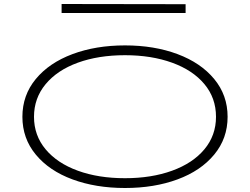

<svg xmlns="http://www.w3.org/2000/svg" viewBox="-20 -927 1250 960"><path d="M92 -343Q92 -451 159 -532Q226 -613 342.5 -656.5Q459 -700 605 -700Q751 -700 867.5 -656.5Q984 -613 1051 -532Q1118 -451 1118 -343Q1118 -235 1051 -154Q984 -73 867.5 -30Q751 13 605 13Q459 13 342.5 -30Q226 -73 159 -154Q92 -235 92 -343ZM1060 -343Q1060 -437 1002 -506.5Q944 -576 840.5 -613.5Q737 -651 605 -651Q472 -651 369 -613.5Q266 -576 208 -506Q150 -436 150 -343Q150 -250 208 -180.5Q266 -111 369 -73.5Q472 -36 605 -36Q737 -36 840.5 -73.5Q944 -111 1002 -180.5Q1060 -250 1060 -343ZM908 -862H288V-907L908 -906Z"/></svg>

Font: BioRhyme Expanded Light
Style: Regular
Weight: 300
Width: 7
Designer: Aoife Mooney
Foundry: Aoife Mooney Type
Version: Version 1.000